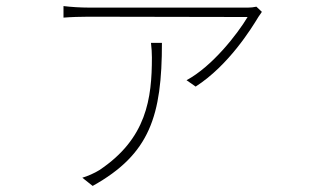

<svg xmlns="http://www.w3.org/2000/svg" viewBox="-20 -551 1040 632"><path d="M477 -410C479 -392 480 -377 480 -362C480 -227 463 -95 307 9C291 19 268 29 251 34L285 61C474 -44 513 -171 513 -410ZM824 -529C815 -527 805 -526 797 -526H272C246 -526 213 -528 189 -531V-493C213 -495 246 -496 272 -496L795 -495C761 -438 678 -332 594 -287L624 -266C733 -336 808 -458 831 -496C835 -502 839 -507 842 -512Z"/></svg>

Font: Noto Sans CJK Thin
Style: Regular
Weight: 100
Designer: Ryoko NISHIZUKA (kana & ideographs); Paul D. Hunt (Latin, Greek & Cyrillic); Wenlong ZHANG (bopomofo); Sandoll Communica
Foundry: Adobe Systems Incorporated
Version: Version 1.000;PS 1;hotconv 1.0.78;makeotf.lib2.5.61930